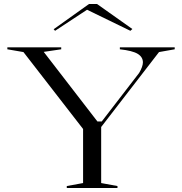

<svg xmlns="http://www.w3.org/2000/svg" viewBox="-20 -946 915 966"><path d="M316 0V-10L398 -25V-297L98 -684L17 -698V-708H288V-698L200 -685L470 -335H492L680 -579Q689 -594 694 -608Q699 -622 699 -632Q699 -659 673 -675Q647 -691 583 -698V-708H859V-698L780 -684L489 -307V-25L571 -10V0ZM257 -791 250 -799 428 -926H468L646 -800L636 -791L418 -897Z"/></svg>

Font: Kalnia SemiExpanded Light
Style: Regular
Weight: 300
Width: 6
Designer: Frida Medrano
Foundry: Frida Medrano
Version: Version 1.105